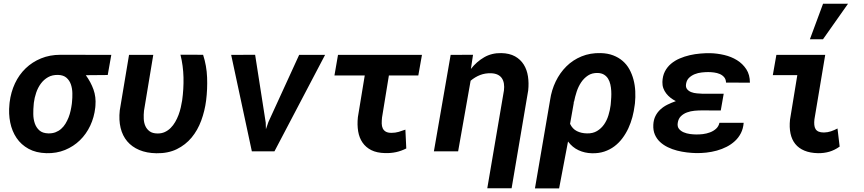

<svg xmlns="http://www.w3.org/2000/svg" viewBox="-20 -829 4735 1052"><path d="M570.3 -418 450.2 -417Q477.5 -379.4 492.2 -338.6Q506.8 -297.9 502.9 -250.5L502 -239.7Q496.1 -186.5 474.4 -140.4Q452.6 -94.2 417.7 -60.3Q382.8 -26.4 336.2 -7.3Q289.6 11.7 234.4 10.3Q177.2 8.8 136.5 -13.7Q95.7 -36.1 70.8 -73Q45.9 -109.9 36.1 -157.5Q26.4 -205.1 31.7 -257.3L32.7 -268.1Q39.6 -324.2 62 -372.1Q84.5 -419.9 120.6 -454.6Q156.7 -489.3 204.8 -509Q252.9 -528.8 311 -528.8L589.8 -528.3ZM164.6 -255.9Q162.1 -231.4 162.4 -204.3Q162.6 -177.2 170.4 -153.8Q178.2 -130.4 195.6 -114.7Q212.9 -99.1 244.6 -98.1Q266.6 -97.7 283.9 -104.2Q301.3 -110.8 314.9 -122.8Q328.6 -134.8 338.6 -151.1Q348.6 -167.5 355.7 -185.5Q362.8 -203.6 366.9 -222.7Q371.1 -241.7 373.5 -259.8L374.5 -270Q377 -292.5 376.5 -318.1Q376 -343.8 368.7 -365.7Q361.3 -387.7 344.7 -402.6Q328.1 -417.5 298.8 -418.5Q266.6 -419.4 243.2 -406Q219.7 -392.6 203.6 -370.6Q187.5 -348.6 178.2 -321Q168.9 -293.5 165.5 -266.1Z M819.8 -528.3 769 -222.2Q766.6 -200.2 767.6 -178.2Q768.6 -156.2 776.4 -138.7Q784.2 -121.1 799.8 -109.6Q815.4 -98.1 842.3 -97.7Q864.7 -97.2 882.8 -105.5Q900.9 -113.8 915 -127.9Q929.2 -142.1 939.9 -160.6Q950.7 -179.2 958.3 -199.5Q965.8 -219.7 970.5 -240.2Q975.1 -260.7 978 -278.8Q986.8 -341.3 985.4 -404.8Q983.9 -468.3 968.8 -529.3L1092.8 -528.8Q1112.3 -468.8 1114.7 -404.8Q1117.2 -340.8 1109.4 -278.8Q1102.1 -221.2 1082.5 -168.2Q1063 -115.2 1029.8 -75.2Q996.6 -35.2 948.7 -11.7Q900.9 11.7 836.9 10.7Q783.2 9.8 742.9 -7.3Q702.6 -24.4 677 -54.7Q651.4 -85 640.9 -127.9Q630.4 -170.9 636.2 -224.1L687 -528.3Z M1436 -156.7 1437 -121.1 1450.7 -160.6 1619.1 -528.3H1761.2L1483.9 0H1359.9L1246.6 -528.3L1377.9 -528.8Z M2272 -415.5H2110.8L2073.2 -185.1Q2071.3 -167.5 2071.5 -152.3Q2071.8 -137.2 2077.1 -125.7Q2082.5 -114.3 2093.8 -107.7Q2105 -101.1 2125 -101.1Q2145.5 -101.1 2164.1 -106.4Q2182.6 -111.8 2201.2 -118.7L2206.1 -15.6Q2178.2 -1.5 2149.7 4.6Q2121.1 10.7 2089.8 9.8Q2044.9 8.8 2014.6 -6.3Q1984.4 -21.5 1966.3 -47.9Q1948.2 -74.2 1942.4 -109.6Q1936.5 -145 1940.9 -187L1978.5 -415.5H1812.5L1832 -528.3H2292Z M2571.8 -528.8 2560.1 -451.2Q2591.3 -491.2 2632.8 -515.1Q2674.3 -539.1 2726.6 -538.1Q2771.5 -537.1 2801.8 -520.3Q2832 -503.4 2849.6 -475.3Q2867.2 -447.3 2872.8 -410.4Q2878.4 -373.5 2874 -333L2783.2 202.6H2649.9L2741.2 -333.5Q2743.7 -353.5 2741 -370.6Q2738.3 -387.7 2730 -400.1Q2721.7 -412.6 2707 -419.7Q2692.4 -426.8 2670.9 -427.7Q2638.7 -428.7 2610.8 -418Q2583 -407.2 2558.6 -386.7L2490.2 0H2357.4L2449.2 -528.3Z M3457.5 -252.4Q3453.6 -220.2 3445.1 -188Q3436.5 -155.8 3422.9 -126.2Q3409.2 -96.7 3390.1 -71.3Q3371.1 -45.9 3346.4 -27.3Q3321.8 -8.8 3291 1.5Q3260.3 11.7 3223.1 10.7Q3183.6 9.8 3149.9 -5.9Q3116.2 -21.5 3092.3 -53.7L3043.5 203.1H2911.1L2994.1 -281.2Q3002 -335.4 3024.9 -382.8Q3047.9 -430.2 3083.3 -465.3Q3118.7 -500.5 3166.3 -520Q3213.9 -539.6 3271.5 -538.1Q3310.1 -537.1 3339.8 -525.6Q3369.6 -514.2 3391.8 -494.9Q3414.1 -475.6 3428.5 -449.5Q3442.9 -423.3 3450.9 -393.1Q3459 -362.8 3460.7 -329.6Q3462.4 -296.4 3459 -263.2ZM3326.7 -262.7Q3328.1 -277.3 3329.1 -295.2Q3330.1 -313 3329.1 -331.1Q3328.1 -349.1 3324.2 -366.5Q3320.3 -383.8 3312 -397.5Q3303.7 -411.1 3290 -419.7Q3276.4 -428.2 3255.9 -429.2Q3224.1 -430.2 3201.7 -415.3Q3179.2 -400.4 3163.8 -377.2Q3148.4 -354 3139.4 -325.9Q3130.4 -297.9 3125.5 -272.5L3121.6 -269H3124.5L3103.5 -150.4Q3116.7 -122.6 3140.9 -110.6Q3165 -98.6 3195.8 -98.1Q3228 -97.2 3251.2 -111.1Q3274.4 -125 3289.8 -147.2Q3305.2 -169.4 3313.7 -197.3Q3322.3 -225.1 3325.7 -252.4Z M3826.2 -224.1Q3807.1 -224.1 3785.4 -222.2Q3763.7 -220.2 3744.4 -213.1Q3725.1 -206.1 3710.9 -192.4Q3696.8 -178.7 3693.4 -155.3Q3690.4 -135.3 3700.2 -123Q3710 -110.8 3726.1 -104Q3742.2 -97.2 3760.7 -94.7Q3779.3 -92.3 3793.5 -92.3Q3810.5 -91.8 3831.1 -94.2Q3851.6 -96.7 3870.4 -103.8Q3889.2 -110.8 3903.3 -123.5Q3917.5 -136.2 3921.9 -156.2H4054.7Q4052.2 -124.5 4039.6 -99.6Q4026.9 -74.7 4006.8 -56.2Q3986.8 -37.6 3961.4 -24.7Q3936 -11.7 3907.7 -3.9Q3879.4 3.9 3850.3 7.1Q3821.3 10.3 3793.9 9.8Q3770 9.3 3743.2 6.1Q3716.3 2.9 3689.7 -3.9Q3663.1 -10.7 3638.9 -22.5Q3614.7 -34.2 3596.4 -51.3Q3578.1 -68.4 3568.1 -91.6Q3558.1 -114.7 3559.6 -145.5Q3561 -172.9 3571.5 -193.6Q3582 -214.4 3598.9 -229.7Q3615.7 -245.1 3637.7 -255.9Q3659.7 -266.6 3683.1 -274.9Q3667.5 -282.7 3654.1 -293.2Q3640.6 -303.7 3630.4 -316.9Q3620.1 -330.1 3614.5 -345.7Q3608.9 -361.3 3609.4 -379.9Q3610.4 -412.6 3623 -437.3Q3635.7 -461.9 3656.5 -479.5Q3677.2 -497.1 3703.9 -508.5Q3730.5 -520 3759.3 -526.6Q3788.1 -533.2 3817.4 -535.6Q3846.7 -538.1 3872.6 -537.6Q3910.2 -536.6 3948.5 -527.6Q3986.8 -518.6 4018.1 -499.3Q4049.3 -480 4069.1 -449.7Q4088.9 -419.4 4088.9 -376L3958 -376.5Q3957.5 -394.5 3947.8 -406Q3938 -417.5 3923.6 -423.6Q3909.2 -429.7 3892.1 -431.9Q3875 -434.1 3860.4 -434.1Q3843.8 -434.1 3824 -431.9Q3804.2 -429.7 3786.6 -422.6Q3769 -415.5 3755.9 -403.1Q3742.7 -390.6 3739.3 -370.6Q3735.8 -351.6 3744.6 -340.6Q3753.4 -329.6 3767.6 -324.2Q3781.7 -318.8 3798.8 -317.4Q3815.9 -315.9 3829.1 -315.4H3945.3L3929.2 -223.6Z M4233.9 -528.3H4501.5L4442.4 -175.3Q4440.4 -158.2 4441.7 -144.8Q4442.9 -131.3 4448.5 -122.1Q4454.1 -112.8 4465.3 -107.9Q4476.6 -103 4494.6 -103Q4515.1 -103.5 4533.2 -109.6Q4551.3 -115.7 4568.8 -125L4580.6 -25.9Q4553.2 -6.3 4524.2 2.2Q4495.1 10.7 4461.9 10.3Q4418.5 9.3 4387.5 -3.7Q4356.4 -16.6 4337.4 -40.3Q4318.4 -64 4311.3 -97.7Q4304.2 -131.3 4308.6 -173.3L4348.6 -417.5H4214.4ZM4489.7 -808.6H4626.5L4489.3 -613.8H4417.5Z"/></svg>

Font: Roboto Mono
Style: Bold Italic
Weight: 700
Designer: Google
Version: Version 2.000985; 2015; ttfautohint (v1.3)